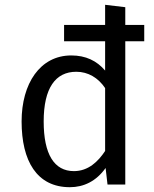

<svg xmlns="http://www.w3.org/2000/svg" viewBox="-20 -769 640 800"><path d="M581 -665H502V-739L418 -749V-665H247V-597H418V-475C383 -516 337 -538 277 -538C147 -538 70 -421 70 -263C70 -99 133 11 271 11C329 11 381 -14 420 -69L428 0H502V-597H581ZM418 -140C389 -96 348 -56 288 -56C206 -56 162 -126 162 -263C162 -402 211 -470 298 -470C347 -470 389 -445 418 -402Z"/></svg>

Font: FiraMono Nerd Font
Style: Regular
Weight: 400
Designer: Carrois Corporate & Edenspiekermann AG
Foundry: Carrois Corporate GbR & Edenspiekermann AG
Version: Version 003.206;Nerd Fonts 3.3.0